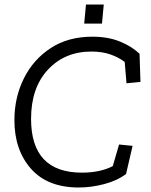

<svg xmlns="http://www.w3.org/2000/svg" viewBox="-20 -823 670 853"><path d="M354 -718 362 -803H441L433 -718ZM540 -50Q500 -20 442.5 -5Q385 10 330 10Q191 10 117.5 -73.5Q44 -157 44 -289Q44 -390 86 -474.5Q128 -559 205.5 -609.5Q283 -660 390 -660Q461 -660 514 -638Q567 -616 600 -584L604 -459L542 -453L534 -548Q506 -569 469.5 -581.5Q433 -594 386 -594Q268 -594 193 -513.5Q118 -433 118 -295Q118 -56 344 -56Q425 -56 481 -85L509 -181L569 -175Z"/></svg>

Font: Zilla Slab Regular
Style: Italic
Weight: 400
Italic angle: -6°
Designer: Typotheque.com
Foundry: Typotheque type foundry
Version: Version 1.1; 2017; ttfautohint (v1.6)